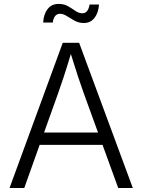

<svg xmlns="http://www.w3.org/2000/svg" viewBox="-20 -942 713 962"><path d="M27.8 0 294.4 -727.5H376.5L645.5 0H572.3L493.7 -216.3H178.7L101.6 0ZM200.7 -277.8H471.2L399.4 -475.6Q386.2 -511.7 370.6 -559.1Q355 -606.4 335 -671.4Q315.4 -606 299.6 -558.1Q283.7 -510.3 271.5 -475.6ZM399.9 -826.7Q374.5 -826.7 353.5 -838.4Q332.5 -850.1 314.7 -861.6Q296.9 -873 280.8 -873Q264.2 -873 255.1 -860.1Q246.1 -847.2 244.6 -829.1H196.3Q198.2 -869.6 218 -896Q237.8 -922.4 273.9 -922.4Q301.3 -922.4 321.3 -910.6Q341.3 -898.9 358.2 -887.2Q375 -875.5 392.6 -875.5Q421.9 -875.5 428.7 -919.4H476.1Q473.1 -877 453.1 -851.8Q433.1 -826.7 399.9 -826.7Z"/></svg>

Font: Inter Light
Style: Regular
Weight: 300
Designer: Rasmus Andersson
Foundry: rsms
Version: Version 4.000;git-a52131595